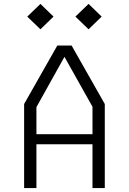

<svg xmlns="http://www.w3.org/2000/svg" viewBox="-20 -963 660 983"><path d="M103.5 0H166.5V-224.5H453.5V0H516.5V-430.5L346.5 -730H273.5L103.5 -430.5ZM119.5 -878 187 -813 254 -878 187 -943ZM166.5 -276V-414.5L310 -672L453.5 -416.5V-276ZM366 -878 433.5 -813 500.5 -878 433.5 -943Z"/></svg>

Font: Monaspace Krypton ExtraLight
Style: Regular
Weight: 200
Designer: Riley Cran & the Lettermatic Team
Foundry: Lettermatic
Version: Version 1.101 (Monaspace Krypton)